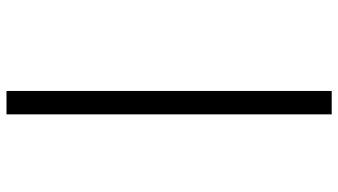

<svg xmlns="http://www.w3.org/2000/svg" viewBox="-245 -555 1041 591"><g transform="rotate(90 275.5 -259.5)"><path d="M260 241V-760H332V241Z"/></g></svg>

Font: Noto IKEA Latin
Style: Italic
Weight: 400
Italic angle: -12°
Designer: Monotype Design Team
Foundry: Monotype Imaging Inc.
Version: Version 1.0